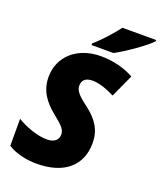

<svg xmlns="http://www.w3.org/2000/svg" viewBox="-167 -1031 957 1145"><g transform="rotate(20 311.5 -458.5)"><path d="M271 -778V-767H410C472 -800 594 -884 623 -920V-927H409C372 -879 317 -816 271 -778ZM205 10C379 10 477 -77 477 -219C477 -299 443 -357 364 -416C301 -463 285 -486 285 -516C285 -539 296 -570 350 -570C394 -570 447 -550 492 -527L558 -672C499 -705 425 -724 348 -724C197 -724 95 -631 95 -502C95 -415 138 -357 204 -303C248 -267 284 -241 284 -205C284 -168 259 -147 211 -147C151 -147 73 -176 21 -208V-37C67 -7 134 10 205 10Z"/></g></svg>

Font: Noto Sans Black
Style: Italic
Weight: 900
Italic angle: -12°
Designer: Monotype Design Team
Foundry: Monotype Imaging Inc.
Version: Version 2.013